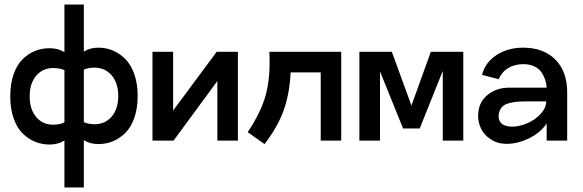

<svg xmlns="http://www.w3.org/2000/svg" viewBox="-20 -616 2554 841"><path d="M411.1 -407.2Q443.8 -407.2 473.6 -395Q503.4 -382.8 528.3 -358.2Q553.2 -333.5 568.1 -291.7Q583 -250 583 -195.8Q583 -141.6 568.4 -99.9Q553.7 -58.1 528.8 -33.7Q503.9 -9.3 474.1 2.9Q444.3 15.1 411.1 15.1Q374.5 15.1 347.2 -2V205.1H262.2V-1Q235.4 17.1 196.8 17.1Q163.6 17.1 133.8 4.9Q104 -7.3 79.1 -31.7Q54.2 -56.2 39.6 -97.9Q24.9 -139.6 24.9 -193.8Q24.9 -248 39.3 -289.8Q53.7 -331.5 78.4 -356Q103 -380.4 133.1 -392.6Q163.1 -404.8 196.8 -404.8Q236.3 -404.8 262.2 -387.2V-596.2H347.2V-390.1Q374.5 -407.2 411.1 -407.2ZM394 -71.8Q440.9 -71.8 469.5 -105.7Q498 -139.6 498 -195.8Q498 -252 469 -285.9Q439.9 -319.8 394 -319.8Q367.2 -319.8 347.2 -311V-81.1Q368.2 -71.8 394 -71.8ZM212.9 -69.8Q241.2 -69.8 262.2 -80.1V-309.1Q241.2 -317.9 212.9 -317.9Q166.5 -317.9 138.2 -283.9Q109.9 -250 109.9 -193.8Q109.9 -137.7 138.2 -103.8Q166.5 -69.8 212.9 -69.8Z M929.2 -389.2H1022V0H932.1V-261.2L740.2 0H647.9V-389.2H738.3V-131.8Z M1159.7 -389.2H1474.6V0H1384.8V-298.8H1252.9Q1248.5 -204.1 1221.9 -131.1Q1195.3 -58.1 1138.7 15.1L1064.9 -37.1Q1124.5 -125.5 1145 -203.9Q1165.5 -282.2 1159.7 -389.2Z M1867.2 -389.2H2009.3V0H1919.4V-305.2L1818.4 -53.2H1745.6L1644.5 -303.2V0H1554.2V-389.2H1696.3L1782.2 -153.8Z M2271.5 -407.2Q2360.4 -407.2 2412.4 -355.2Q2464.4 -303.2 2464.4 -211.9V0H2374.5V-75.2Q2346.2 -33.7 2296.6 -9.8Q2247.1 14.2 2198.2 14.2Q2158.7 13.7 2129.4 -5.9Q2100.1 -25.4 2087.2 -52.2Q2074.2 -79.1 2074.2 -107.9Q2074.2 -165.5 2113.8 -198.7Q2153.3 -231.9 2208.5 -231.9H2374.5Q2373.5 -248.5 2368.7 -264.4Q2363.8 -280.3 2353 -297.4Q2342.3 -314.5 2321.5 -324.7Q2300.8 -335 2272.5 -335Q2254.9 -335 2239.5 -331.3Q2224.1 -327.6 2213.4 -321.8Q2202.6 -315.9 2193.8 -309.1Q2185.1 -302.2 2179.9 -295.2Q2174.8 -288.1 2171.1 -282.2Q2167.5 -276.4 2166 -272.5L2164.6 -269L2091.3 -288.1Q2105.5 -342.8 2155 -375Q2204.6 -407.2 2271.5 -407.2ZM2222.2 -61Q2256.8 -61.5 2291.7 -77.1Q2326.7 -92.8 2349.6 -118.7Q2372.6 -144.5 2372.6 -171.9H2292.5Q2262.2 -171.9 2243.4 -170.2Q2224.6 -168.5 2206.1 -163.1Q2187.5 -157.7 2177.5 -145.8Q2167.5 -133.8 2164.6 -115.2Q2161.1 -92.8 2174.3 -77.6Q2187.5 -62.5 2222.2 -61Z"/></svg>

Font: Neutral Grotesk
Style: Regular
Weight: 400
Designer: Nawras Khrais
Foundry: Nawras Khrais
Version: Version 1.000;PS 001.000;hotconv 1.0.88;makeotf.lib2.5.64775